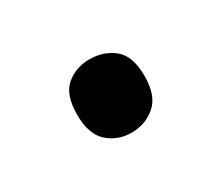

<svg xmlns="http://www.w3.org/2000/svg" viewBox="-43 -505 354 306"><g transform="rotate(-30 134.0 -352.5)"><path d="M72 -353Q72 -390 90 -405Q108 -420 133 -420Q159 -420 177.5 -405Q196 -390 196 -353Q196 -317 177.5 -301Q159 -285 133 -285Q108 -285 90 -301Q72 -317 72 -353Z"/></g></svg>

Font: Noto Music
Style: Regular
Weight: 400
Designer: Monotype Design Team, Benjamin Yang
Foundry: Monotype Imaging Inc.
Version: Version 2.002; ttfautohint (v1.8.4.7-5d5b)